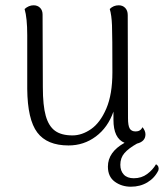

<svg xmlns="http://www.w3.org/2000/svg" viewBox="-20 -537 620 726"><path d="M579 107Q565 136 537.5 152.5Q510 169 475 169Q440 169 414 150Q388 131 388 93Q388 38 451 3Q409 -14 409 -84V-115Q388 -55 342.5 -21Q297 13 239 13Q158 13 121 -36Q84 -85 83 -201V-404Q83 -469 73 -503Q89 -517 107 -517Q122 -517 131.5 -507.5Q141 -498 141 -482L142 -207Q142 -138 153 -99Q164 -60 188 -42.5Q212 -25 254 -25Q290 -25 324.5 -49Q359 -73 382 -126.5Q405 -180 405 -264Q405 -402 403.5 -441Q402 -480 395 -503Q409 -517 429 -517Q444 -517 453.5 -507Q463 -497 463 -480L464 -90Q464 -62 470.5 -51Q477 -40 493 -40Q511 -40 519 -56Q530 -42 530 -29Q530 -2 498 6Q466 24 450.5 42Q435 60 435 86Q435 109 448 123Q461 137 486 137Q515 137 536.5 121Q558 105 570 84Q583 92 579 107Z"/></svg>

Font: Arima Madurai Light
Style: Regular
Weight: 300
Designer: Joana Correia and Natanael Gama
Foundry: NDISCOVER
Version: Version 1.019